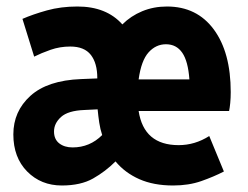

<svg xmlns="http://www.w3.org/2000/svg" viewBox="-20 -558 762 590"><path d="M21 -145Q21 -216 73.5 -263.5Q126 -311 229 -315L279 -317V-318Q279 -364 259 -389.5Q239 -415 196 -415Q164 -415 135.5 -405Q107 -395 85 -384L49 -500Q81 -514 124 -526Q167 -538 218 -538Q307 -538 356 -483Q382 -509 417 -523.5Q452 -538 493 -538Q585 -538 637 -467.5Q689 -397 689 -275Q689 -257 687.5 -241.5Q686 -226 684 -217H406Q422 -112 529 -112Q579 -112 623 -140L668 -31Q637 -15 598.5 -1.5Q560 12 512 12Q452 12 408 -7.5Q364 -27 335 -62Q304 -31 266 -9.5Q228 12 170 12Q106 12 63.5 -31Q21 -74 21 -145ZM406 -314H562Q558 -370 540 -396Q522 -422 490 -422Q459 -422 436.5 -397Q414 -372 406 -314ZM146 -154Q146 -130 162 -117.5Q178 -105 203 -105Q256 -105 294 -143Q288 -161 285 -181Q282 -201 280 -222L239 -220Q189 -218 167.5 -198.5Q146 -179 146 -154Z"/></svg>

Font: Radio Canada Condensed
Style: Bold
Weight: 700
Width: 3
Designer: Charles Daoud, Etienne Aubert Bonn, Alexandre Saumier Demers, Jacques Le Bailly
Foundry: Radio-Canada
Version: Version 2.104; ttfautohint (v1.8.4.7-5d5b);gftools[0.9.28.de